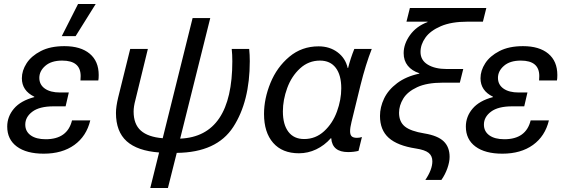

<svg xmlns="http://www.w3.org/2000/svg" viewBox="-20 -752 2819 957"><path d="M472 -378Q472 -360 470 -351H381Q382 -359 382 -373Q382 -450 290 -450Q236 -450 206 -424Q176 -398 176 -364Q176 -330 203.5 -310.5Q231 -291 279 -291H323L307 -222H247Q177 -222 141.5 -195.5Q106 -169 106 -131Q106 -97 133 -77.5Q160 -58 208 -58Q316 -58 339 -152H430Q411 -73 350.5 -29.5Q290 14 198 14Q112 14 64 -21.5Q16 -57 16 -121Q16 -171 49.5 -210.5Q83 -250 151 -268V-270Q89 -300 89 -362Q89 -400 112.5 -436.5Q136 -473 183.5 -497.5Q231 -522 301 -522Q382 -522 427 -484.5Q472 -447 472 -378ZM288 -572 369 -732H457L357 -572Z M861 10 817 185H729L773 8Q665 0 611.5 -48Q558 -96 558 -189Q558 -220 569 -266L629 -508H717L655 -254Q646 -221 646 -196Q646 -133 682 -101Q718 -69 791 -63L940 -662H1028L878 -61Q1138 -72 1138 -447Q1138 -480 1135 -508H1222Q1225 -479 1225 -447Q1225 -246 1142.5 -119Q1060 8 861 10Z M1713 -413H1715Q1727 -461 1746 -508H1833Q1803 -432 1777 -328L1732 -144Q1725 -116 1725 -98Q1725 -80 1733 -72.5Q1741 -65 1759 -65Q1772 -65 1784 -69L1767 0Q1743 6 1715 6Q1636 6 1631 -63H1629Q1597 -27 1556 -7.5Q1515 12 1470 12Q1387 12 1341.5 -40Q1296 -92 1296 -184Q1296 -260 1328 -338.5Q1360 -417 1422 -469Q1484 -521 1568 -521Q1623 -521 1662.5 -491.5Q1702 -462 1713 -413ZM1390 -197Q1390 -131 1417.5 -95Q1445 -59 1496 -59Q1553 -59 1595.5 -98Q1638 -137 1659.5 -196Q1681 -255 1681 -312Q1681 -378 1653.5 -414Q1626 -450 1575 -450Q1518 -450 1475.5 -411Q1433 -372 1411.5 -313Q1390 -254 1390 -197Z M2310 -644Q2230 -644 2177.5 -621.5Q2125 -599 2100.5 -564.5Q2076 -530 2076 -493Q2076 -452 2112 -430Q2148 -408 2207 -408H2289L2272 -340H2187Q2108 -340 2059.5 -317.5Q2011 -295 1990 -260.5Q1969 -226 1969 -190Q1969 -145 1998 -121.5Q2027 -98 2095 -87Q2162 -76 2191.5 -47.5Q2221 -19 2221 30Q2221 55 2210 86.5Q2199 118 2180 145H2100Q2135 93 2135 52Q2135 25 2116.5 10Q2098 -5 2052 -12Q1961 -26 1917.5 -65Q1874 -104 1874 -174Q1874 -218 1894.5 -261Q1915 -304 1959.5 -337.5Q2004 -371 2070 -385V-387Q2033 -399 2012.5 -424.5Q1992 -450 1992 -487Q1992 -533 2023.5 -577Q2055 -621 2111 -642V-644H2006L2023 -712H2404L2387 -644Z M2758 -378Q2758 -360 2756 -351H2667Q2668 -359 2668 -373Q2668 -450 2576 -450Q2522 -450 2492 -424Q2462 -398 2462 -364Q2462 -330 2489.5 -310.5Q2517 -291 2565 -291H2609L2593 -222H2533Q2463 -222 2427.5 -195.5Q2392 -169 2392 -131Q2392 -97 2419 -77.5Q2446 -58 2494 -58Q2602 -58 2625 -152H2716Q2697 -73 2636.5 -29.5Q2576 14 2484 14Q2398 14 2350 -21.5Q2302 -57 2302 -121Q2302 -171 2335.5 -210.5Q2369 -250 2437 -268V-270Q2375 -300 2375 -362Q2375 -400 2398.5 -436.5Q2422 -473 2469.5 -497.5Q2517 -522 2587 -522Q2668 -522 2713 -484.5Q2758 -447 2758 -378Z"/></svg>

Font: CST
Style: Italic
Weight: 400
Italic angle: -14°
Version: Version 1.00